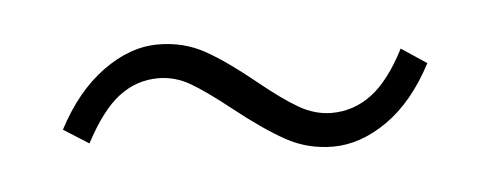

<svg xmlns="http://www.w3.org/2000/svg" viewBox="-27 -478 581 228"><g transform="rotate(-5 264.0 -364.5)"><path d="M248 -350Q219 -373 201 -383.5Q183 -394 163 -394Q137 -394 116 -378Q95 -362 75 -324L45 -343Q68 -387 100.5 -410.5Q133 -434 166 -434Q197 -434 222 -420Q247 -406 280 -379Q307 -357 326 -346Q345 -335 365 -335Q391 -335 412.5 -351Q434 -367 453 -404L483 -384Q460 -340 428 -317.5Q396 -295 363 -295Q333 -295 307.5 -309Q282 -323 248 -350Z"/></g></svg>

Font: Merged Yaku Han JP ExtraLight
Style: Regular
Weight: 250
Designer: Ryoko NISHIZUKA 西塚涼子 (kana, bopomofo & ideographs); Paul D. Hunt (Latin, Greek & Cyrillic); Sandoll Communications 산돌커뮤니
Foundry: Adobe
Version: Version 2.004